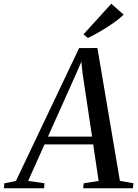

<svg xmlns="http://www.w3.org/2000/svg" viewBox="-88 -1004 737 1024"><path d="M-67.5 0 -64.5 -26.5 -3 -39 334 -747.5 431.5 -748 551.5 -39.5 623.5 -26.5 621 0H355.5L358.5 -26.5L438 -39L409 -234H149.5L62 -39L149.5 -26.5L147 0ZM168 -275.5H403L352.5 -611.5L346 -675L322 -619.5ZM381 -801.5 357 -820.5 505.5 -984 571.5 -926Q548 -903 515.5 -880.5Q483 -858 448 -837.5Q413 -817 381 -801.5Z"/></svg>

Font: Merriweather 96pt
Style: Italic
Weight: 400
Italic angle: -7.8°
Version: Version 2.101